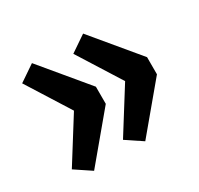

<svg xmlns="http://www.w3.org/2000/svg" viewBox="-118 -689 834 806"><g transform="rotate(-30 299.0 -286.0)"><path d="M306 -327V-244L123 -25L45 -77L176 -286L45 -494L123 -547ZM554 -327V-244L371 -25L293 -77L424 -286L293 -494L371 -547Z"/></g></svg>

Font: Fira Sans Medium
Style: Regular
Weight: 500
Designer: bBox Type GmbH & Carrois Corporate GbR & Edenspiekermann AG
Foundry: bBox Type GmbH & Carrois Corporate GbR & Edenspiekermann AG
Version: Version 4.301